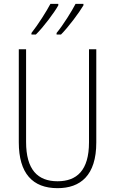

<svg xmlns="http://www.w3.org/2000/svg" viewBox="-20 -971 600 1001"><path d="M415 -943V-951H374C355 -914 309 -840 275 -799V-791H298C337 -830 394 -907 415 -943ZM284 -943V-951H243C223 -913 179 -843 144 -799V-791H167C208 -831 264 -907 284 -943ZM482 -228V-714H444V-229C444 -82 380 -26 280 -26C176 -26 116 -87 116 -231V-714H78V-229C78 -67 150 10 280 10C399 10 482 -56 482 -228Z"/></svg>

Font: Noto Sans Georgian Condensed ExtraLight
Style: Regular
Weight: 200
Width: 3
Designer: Monotype Design Team, Akaki Razmadze
Foundry: Google LLC
Version: Version 2.005